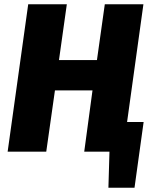

<svg xmlns="http://www.w3.org/2000/svg" viewBox="-20 -715 721 905"><path d="M579 -140 656 -695H474L437 -432H258L295 -695H113L16 0H198L239 -289H416L377 0H496L491 170H614L657 -140Z"/></svg>

Font: Fira Sans ExtraBold
Style: Italic
Weight: 800
Italic angle: -8°
Designer: bBox Type GmbH & Carrois Corporate GbR & Edenspiekermann AG
Foundry: bBox Type GmbH & Carrois Corporate GbR & Edenspiekermann AG
Version: Version 4.301;PS 004.301;hotconv 1.0.88;makeotf.lib2.5.64775